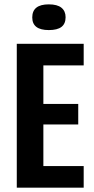

<svg xmlns="http://www.w3.org/2000/svg" viewBox="-20 -861 431 881"><path d="M57 0V-660H179V0ZM130 0V-99H364V0ZM130 -290V-384H339V-290ZM130 -561V-660H364V-561ZM204 -723Q166 -723 147 -737.5Q128 -752 128 -781Q128 -811 147 -826Q166 -841 204 -841Q243 -841 262 -825.5Q281 -810 281 -782Q281 -752 262 -737.5Q243 -723 204 -723Z"/></svg>

Font: Bricolage Grotesque 24pt Condensed SemiBold
Style: Regular
Weight: 600
Width: 3
Designer: Mathieu Triay
Foundry: Atelier Triay
Version: Version 1.001;gftools[0.9.33.dev8+g029e19f]